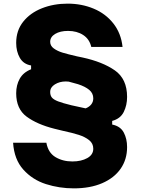

<svg xmlns="http://www.w3.org/2000/svg" viewBox="-20 -799 776 1056"><path d="M52 -14H235Q245 41 285 65Q325 89 378 89Q427 89 460 70.5Q493 52 493 19Q493 -10 470.5 -28Q448 -46 414 -57Q380 -68 324 -80L279 -91Q184 -115 126.5 -157.5Q69 -200 69 -286Q69 -331 88.5 -366Q108 -401 151 -418V-439Q109 -446 89 -481Q69 -516 69 -563Q69 -631 107.5 -679.5Q146 -728 210.5 -753.5Q275 -779 352 -779Q429 -779 495 -751.5Q561 -724 603.5 -670Q646 -616 654 -541H482Q472 -584 437.5 -606.5Q403 -629 354 -629Q311 -629 283.5 -612.5Q256 -596 256 -569Q256 -547 276 -532.5Q296 -518 324 -509.5Q352 -501 404 -489L433 -483Q544 -459 611.5 -412Q679 -365 679 -266Q679 -220 660.5 -183Q642 -146 597 -134V-114Q642 -105 660.5 -70.5Q679 -36 679 10Q679 78 643.5 129Q608 180 542 208.5Q476 237 386 237Q306 237 232.5 213.5Q159 190 108.5 134Q58 78 52 -14ZM493 -258Q493 -286 471 -304.5Q449 -323 409 -336L358 -350Q353 -351 342 -351Q308 -351 282 -335Q256 -319 256 -293Q256 -274 265.5 -262.5Q275 -251 299.5 -241.5Q324 -232 373 -220Q407 -212 451 -203Q471 -211 482 -225Q493 -239 493 -258Z"/></svg>

Font: Open Sauce Sans Black
Style: Regular
Weight: 900
Designer: Alfredo Marco Pradil
Foundry: Creative Sauce Fz LLC
Version: Version 1.477